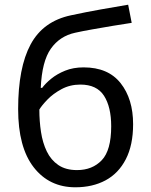

<svg xmlns="http://www.w3.org/2000/svg" viewBox="-20 -785 639 815"><path d="M57 -322Q57 -498 110 -596.5Q163 -695 281 -720Q346 -734 408 -745Q470 -756 524 -765L539 -688Q504 -683 460 -675.5Q416 -668 373 -660.5Q330 -653 299 -646Q234 -632 196 -578.5Q158 -525 153 -412H159Q173 -431 197.5 -451Q222 -471 256.5 -485Q291 -499 335 -499Q439 -499 492 -432Q545 -365 545 -258Q545 -169 514 -109Q483 -49 428 -19.5Q373 10 300 10Q189 10 123 -75Q57 -160 57 -322ZM307 -63Q372 -63 412 -105Q452 -147 452 -249Q452 -331 421.5 -378.5Q391 -426 321 -426Q277 -426 241 -406.5Q205 -387 181 -362Q157 -337 147 -320Q147 -271 154 -225Q161 -179 178.5 -142.5Q196 -106 227.5 -84.5Q259 -63 307 -63Z"/></svg>

Font: Go Noto Current
Style: Regular
Weight: 400
Designer: Monotype Design Team
Foundry: Monotype Imaging Inc.
Version: Version 2.007; ttfautohint (v1.8) -l 8 -r 50 -G 200 -x 14 -D